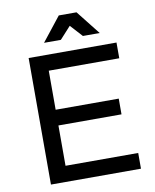

<svg xmlns="http://www.w3.org/2000/svg" viewBox="-96 -973 846 1046"><g transform="rotate(-10 326.5 -450.0)"><path d="M351 -834 290 -767H197L302 -900H400L505 -767H412ZM196 -87H598V0H100V-700H586V-613H196V-397H545V-310H196Z"/></g></svg>

Font: Montserrat arm
Style: Regular
Weight: 400
Designer: Julieta Ulanovsky
Foundry: Julieta Ulanovsky
Version: Version 6.000;PS 006.000;hotconv 1.0.88;makeotf.lib2.5.64775